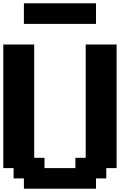

<svg xmlns="http://www.w3.org/2000/svg" viewBox="-20 -1145 852 1165"><path d="M125 0H562.5V-62.5H625V-125H687.5V-875H500V-187.5H437.5V-125H250V-187.5H187.5V-875H0V-125H62.5V-62.5H125ZM125 -1000H562.5V-1125H125Z"/></svg>

Font: Faithful 32x
Style: Semibold
Weight: 400
Foundry: Faithful Resource Pack
Version: Version 1.0; January 27, 2023